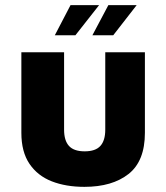

<svg xmlns="http://www.w3.org/2000/svg" viewBox="-20 -711 646 746"><path d="M308 15Q236 15 181 -6.5Q126 -28 94.5 -74.5Q63 -121 63 -195V-508H229V-207Q229 -165 248 -144Q267 -123 309 -123Q351 -123 370 -144Q389 -165 389 -207V-508H543V-195Q543 -85 479.5 -35Q416 15 308 15ZM339 -574 401 -691H511L420 -574ZM193 -574 254 -691H365L273 -574Z"/></svg>

Font: Maven Pro ExtraBold
Style: Regular
Weight: 800
Designer: Joe Prince
Foundry: Joe Prince
Version: Version 2.100